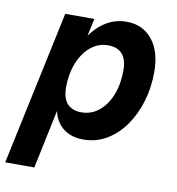

<svg xmlns="http://www.w3.org/2000/svg" viewBox="-133 -616 796 864"><g transform="rotate(10 265.5 -184.0)"><path d="M275 13Q208 13 169.5 -28.5Q131 -70 133 -147L156 -306Q180 -420 239.5 -481.5Q299 -543 376 -543Q450 -543 494 -489.5Q538 -436 538 -341Q538 -269 518.5 -205Q499 -141 464 -92Q429 -43 381 -15Q333 13 275 13ZM-52 175 98 -530H231L201 -391L156 -265L146 -134L81 175ZM246 -106Q291 -106 326 -134.5Q361 -163 380.5 -212.5Q400 -262 400 -324Q400 -375 377.5 -399.5Q355 -424 313 -424Q268 -424 233 -394.5Q198 -365 178.5 -315.5Q159 -266 159 -206Q159 -155 181.5 -130.5Q204 -106 246 -106Z"/></g></svg>

Font: Radio Canada Big SemiBold
Style: Italic
Weight: 600
Italic angle: -12°
Designer: Étienne Aubert Bonn
Foundry: Coppers and Brasses
Version: Version 1.001